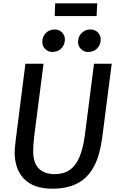

<svg xmlns="http://www.w3.org/2000/svg" viewBox="-20 -1132 712 1160"><path d="M295.5 8Q184 8 126.2 -50.5Q68.5 -109 68.5 -213.5Q68.5 -225 70.2 -242Q72 -259 75.5 -290.5L133.5 -747H243L186.5 -308Q183.5 -281.5 182 -259Q180.5 -236.5 180.5 -218.5Q180.5 -148.5 214 -114.2Q247.5 -80 311.5 -80Q365.5 -80 401.8 -105.8Q438 -131.5 460 -183.2Q482 -235 492.5 -313.5L548 -747H655L598 -303.5Q590.5 -247.5 577.5 -202Q564.5 -156.5 545.5 -122.5Q507.5 -54 445.5 -23Q383.5 8 295.5 8ZM294.5 -818Q271.5 -818 253.5 -835.8Q235.5 -853.5 235.5 -877.5Q235.5 -912 257.5 -933Q279.5 -954 309.5 -954Q336.5 -954 354.2 -936.5Q372 -919 372 -894Q372 -863 351.5 -840.5Q331 -818 294.5 -818ZM510.5 -818Q487.5 -818 469.5 -835.8Q451.5 -853.5 451.5 -877.5Q451.5 -912 473.8 -933Q496 -954 525.5 -954Q553 -954 570.8 -936.5Q588.5 -919 588.5 -894Q588.5 -863 568 -840.5Q547.5 -818 510.5 -818ZM310.5 -1035 313.5 -1112H567.5L563.5 -1035Z"/></svg>

Font: Koeln Type Sans
Style: Italic
Weight: 400
Italic angle: -7.5°
Designer: Eben Sorkin
Foundry: Eben Sorkin
Version: Version 2.001